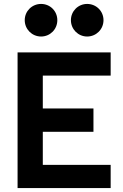

<svg xmlns="http://www.w3.org/2000/svg" viewBox="-20 -961 626 981"><path d="M69.8 0H545.4V-118.7H198.7V-287.6H457.5V-406.7H198.7V-574.7H545.4V-693.4H69.8ZM189.9 -774.4C236.3 -774.4 272.9 -811.5 272.9 -857.9C272.9 -904.3 236.3 -940.9 189.9 -940.9C143.6 -940.9 106.4 -904.3 106.4 -857.9C106.4 -811.5 143.6 -774.4 189.9 -774.4ZM425.3 -774.4C471.7 -774.4 508.8 -811.5 508.8 -857.9C508.8 -904.3 471.7 -940.9 425.3 -940.9C379.4 -940.9 342.3 -904.3 342.3 -857.9C342.3 -811.5 379.4 -774.4 425.3 -774.4Z"/></svg>

Font: CaskaydiaCove Nerd Font
Style: Bold
Weight: 700
Designer: Aaron Bell
Foundry: Saja Typeworks
Version: Version 2111.1;Nerd Fonts 2.3.0